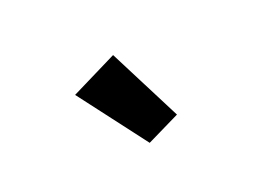

<svg xmlns="http://www.w3.org/2000/svg" viewBox="-48 -928 696 479"><g transform="rotate(-20 300.0 -688.5)"><path d="M150 -746 273 -807 372 -613 284 -570Z"/></g></svg>

Font: Lilex Nerd Font
Style: Bold
Weight: 700
Designer: Mike Abbink, Paul van der Laan, Pieter van Rosmalen, Mikhael Khrustik
Foundry: Mikhael Khrustik
Version: Version 2.400; ttfautohint (v1.8.4.7-5d5b);Nerd Fonts 3.3.0